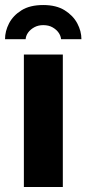

<svg xmlns="http://www.w3.org/2000/svg" viewBox="-41 -744 344 764"><path d="M54 0V-527H209V0ZM131 -724Q183 -724 216.5 -703Q250 -682 266.5 -651Q283 -620 283 -588H202Q201 -601 192.5 -613.5Q184 -626 168.5 -635Q153 -644 131 -644Q111 -644 95.5 -635.5Q80 -627 71 -614.5Q62 -602 61 -588H-21Q-21 -620 -5 -651Q11 -682 44.5 -703Q78 -724 131 -724Z"/></svg>

Font: Archivo SemiCondensed ExtraBold
Style: Regular
Weight: 800
Width: 4
Designer: Hector Gatti
Foundry: Omnibus-Type
Version: Version 2.001